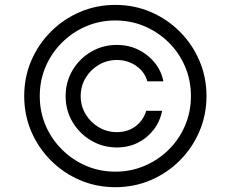

<svg xmlns="http://www.w3.org/2000/svg" viewBox="-20 -759 950 790"><path d="M250 -363.3Q250 -421.9 278.3 -469.7Q306.6 -517.6 354.7 -545.9Q402.8 -574.2 460.9 -574.2Q508.8 -574.2 548.8 -554.7Q588.9 -535.2 616.2 -501.5Q643.6 -467.8 652.3 -424.3H586.4Q575.7 -462.9 540.8 -487.5Q505.9 -512.2 460.9 -512.2Q420.4 -512.2 386.5 -492.2Q352.5 -472.2 332.3 -438.5Q312 -404.8 312 -363.3Q312 -322.8 332.3 -289.1Q352.5 -255.4 386.5 -235.4Q420.4 -215.3 460.9 -215.3Q505.9 -215.3 538.1 -239.7Q570.3 -264.2 581.5 -303.2H647Q638.7 -259.8 612.5 -225.6Q586.4 -191.4 547.6 -171.9Q508.8 -152.3 460.9 -152.3Q402.8 -152.3 354.7 -180.9Q306.6 -209.5 278.3 -257.3Q250 -305.2 250 -363.3ZM454.6 11.2Q377 11.2 309.1 -17.8Q241.2 -46.9 189.5 -98.6Q137.7 -150.4 108.6 -218.3Q79.6 -286.1 79.6 -363.8Q79.6 -441.4 108.6 -509.3Q137.7 -577.1 189.5 -628.9Q241.2 -680.7 309.1 -709.7Q377 -738.8 454.6 -738.8Q532.2 -738.8 600.1 -709.7Q668 -680.7 719.7 -628.9Q771.5 -577.1 800.5 -509.3Q829.6 -441.4 829.6 -363.8Q829.6 -286.1 800.5 -218.3Q771.5 -150.4 719.7 -98.6Q668 -46.9 600.1 -17.8Q532.2 11.2 454.6 11.2ZM454.6 -52.7Q519 -52.7 575.4 -76.9Q631.8 -101.1 674.8 -143.8Q717.8 -186.5 741.7 -242.9Q765.6 -299.3 765.6 -363.8Q765.6 -428.2 741.7 -484.6Q717.8 -541 674.8 -583.7Q631.8 -626.5 575.4 -650.6Q519 -674.8 454.6 -674.8Q390.1 -674.8 334 -650.6Q277.8 -626.5 234.9 -583.7Q191.9 -541 167.7 -484.6Q143.6 -428.2 143.6 -363.8Q143.6 -299.3 167.7 -242.9Q191.9 -186.5 234.9 -143.8Q277.8 -101.1 334 -76.9Q390.1 -52.7 454.6 -52.7Z"/></svg>

Font: Inter 16pt Light
Style: Regular
Weight: 300
Version: Version 4.001;git-66647c0bb